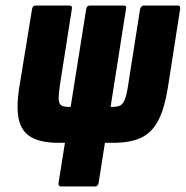

<svg xmlns="http://www.w3.org/2000/svg" viewBox="-20 -675 672 695"><path d="M193 -158Q130 -158 94.5 -177.5Q59 -197 48.5 -241Q38 -285 50 -360L96 -642Q98 -655 109 -655H230Q243 -655 240 -642L197 -368Q192 -334 192.5 -316.5Q193 -299 202 -293.5Q211 -288 230 -288H386Q405 -288 415.5 -293.5Q426 -299 432.5 -316.5Q439 -334 444 -368L487 -642Q491 -655 501 -655H623Q634 -655 632 -642L588 -360Q576 -284 553.5 -240Q531 -196 492 -177Q453 -158 388 -158ZM202 0Q190 0 192 -13L292 -642Q294 -655 306 -655H427Q440 -655 436 -642L337 -13Q335 0 323 0Z"/></svg>

Font: Sofia Sans Extra Condensed Black
Style: Italic
Weight: 900
Italic angle: -9°
Version: Version 4.100